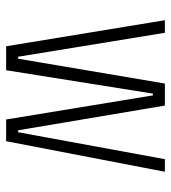

<svg xmlns="http://www.w3.org/2000/svg" viewBox="14 -572 558 626"><g transform="rotate(90 293.0 -259.0)"><path d="M369.6 0 291 -478.5H285.2L209 0H130.9L45.9 -517.6H86.9L165 -39.1H171.4L252.4 -517.6H324.2L404.8 -39.1H411.1L499 -517.6H540L440.4 0Z"/></g></svg>

Font: Cascadia Mono ExtraLight
Style: Regular
Weight: 200
Monospace: yes
Designer: Aaron Bell
Foundry: Saja Typeworks
Version: Version 2404.023; ttfautohint (v1.8.4)